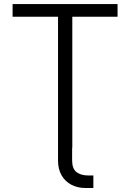

<svg xmlns="http://www.w3.org/2000/svg" viewBox="-20 -727 641 945"><path d="M415 136.7H439.5V198.2H399.4Q362.3 198.2 331.8 182.6Q301.3 167 283.4 136.5Q265.6 106 265.6 63.5V-644.5H42V-707H558.6V-644.5H335.9V0H335V62.5Q335 103 356.4 119.9Q377.9 136.7 415 136.7Z"/></svg>

Font: Pretendard Light
Style: Regular
Weight: 300
Designer: Base glyphs from Inter by Rasmus Andersson; Hangeul glyphs from Noto Sans CJK(Source Han Sans) by Jang Soo-young and Kan
Foundry: Kil Hyung-jin
Version: Version 1.309